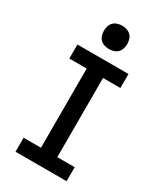

<svg xmlns="http://www.w3.org/2000/svg" viewBox="-235 -1053 970 1140"><g transform="rotate(30 250.0 -482.5)"><path d="M75 0V-96H194V-639H75V-735H425V-639H306V-96H425V0ZM250 -805Q234 -805 218 -810Q202 -815 191 -826Q180 -837 175 -853Q170 -869 170 -885Q170 -901 175 -917Q180 -933 191 -944Q202 -955 218 -960Q234 -965 250 -965Q266 -965 282 -960Q298 -955 309 -944Q320 -933 325 -917Q330 -901 330 -885Q330 -869 325 -853Q320 -837 309 -826Q298 -815 282 -810Q266 -805 250 -805Z"/></g></svg>

Font: Iosevka
Style: Bold
Weight: 700
Monospace: yes
Designer: Belleve Invis
Foundry: Belleve Invis
Version: Version 32.5.0; ttfautohint (v1.8.4)